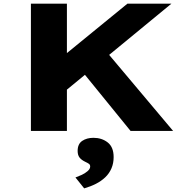

<svg xmlns="http://www.w3.org/2000/svg" viewBox="-20 -720 1053 1056"><path d="M280 -171 223 -326 681 -700H923ZM150 0V-700H348V0ZM698 0 411 -353 530 -478 932 0ZM443 316 395 256Q409 251 428 242.5Q447 234 461.5 221.5Q476 209 476 196Q476 186 469 181Q462 176 449 170Q428 160 417.5 146.5Q407 133 407 110Q407 72 432 55Q457 38 494 38Q540 38 572.5 63.5Q605 89 605 144Q605 178 593 206Q581 234 559 255Q537 276 507.5 291Q478 306 443 316Z"/></svg>

Font: Lexend Tera ExtraBold
Style: Regular
Weight: 800
Designer: Bonnie Shaver-Troup, Thomas Jockin
Foundry: Lexend
Version: Version 1.007